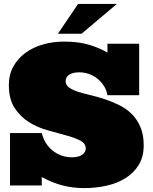

<svg xmlns="http://www.w3.org/2000/svg" viewBox="-20 -941 774 974"><path d="M686 -458H524.9Q521 -482.9 507.6 -504.4Q494.1 -525.9 474.6 -541.5Q455.1 -557.1 431.2 -565.7Q407.2 -574.2 381.8 -574.2Q351.1 -574.2 332 -562.5Q313 -550.8 313 -529.8Q313 -509.8 330.1 -497.3Q347.2 -484.9 375 -475.8Q402.8 -466.8 438.5 -458.5Q474.1 -450.2 511 -438Q547.9 -425.8 583.5 -408.4Q619.1 -391.1 647 -364Q674.8 -336.9 691.9 -297.9Q709 -258.8 709 -204.1Q709 -146 684.1 -105Q659.2 -64 617.2 -37.6Q575.2 -11.2 520.5 1Q465.8 13.2 407.2 13.2Q350.1 13.2 298.1 0Q246.1 -13.2 191.9 -43V0H30.8V-266.1H191.9Q206.1 -209 248.5 -176Q291 -143.1 344.2 -143.1Q379.9 -143.1 397.5 -156.5Q415 -169.9 415 -187Q415 -213.9 386 -228.5Q356.9 -243.2 314 -254.6Q271 -266.1 220 -280.5Q168.9 -294.9 126 -322Q83 -349.1 54 -393.6Q24.9 -438 24.9 -509.8Q24.9 -563 47.9 -604Q70.8 -645 109.4 -673.1Q147.9 -701.2 198.5 -715.6Q249 -730 305.2 -730Q382.8 -730 438.5 -711.9Q494.1 -693.8 524.9 -673.8V-719.2H686ZM572.8 -920.9 394 -770H273.9L376 -920.9Z"/></svg>

Font: Ultra
Style: Regular
Weight: 400
Designer: Astigmatic (AOETI)
Foundry: Astigmatic (AOETI)
Version: Version 1.001